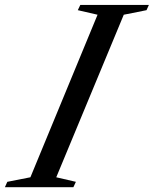

<svg xmlns="http://www.w3.org/2000/svg" viewBox="-86 -782 642 802"><path d="M-65.5 0 -55.5 -22.5 41 -41.5 321.5 -720.5 239 -739.5 249.5 -761.5H536L526 -739.5L431 -720.5L149 -41.5L231 -22.5L220.5 0Z"/></svg>

Font: Libre Caslon Text
Style: Italic
Weight: 400
Italic angle: -22.583°
Designer: Pablo Impallari, Rodrigo Fuenzalida, Katja Schimmel
Foundry: Pablo Impallari, Rodrigo Fuenzalida
Version: Version 2.000